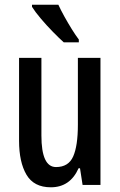

<svg xmlns="http://www.w3.org/2000/svg" viewBox="-20 -786 509 816"><path d="M407 -540V0H331L320 -71H314Q278 10 196 10Q124 10 92.5 -43.5Q61 -97 61 -188V-540H156V-210Q156 -76 218 -76Q271 -76 291 -121Q311 -166 311 -256V-540ZM228 -766Q238 -744 253.5 -716Q269 -688 285.5 -661.5Q302 -635 315 -618V-606H251Q232 -623 205 -650.5Q178 -678 153.5 -707Q129 -736 116 -757V-766Z"/></svg>

Font: Noto Sans Ethiopic ExtraCondensed Medium
Style: Regular
Weight: 500
Width: 2
Designer: Monotype Design Team
Foundry: Monotype Imaging Inc.
Version: Version 2.102; ttfautohint (v1.8.4.7-5d5b)